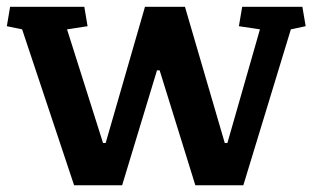

<svg xmlns="http://www.w3.org/2000/svg" viewBox="-32 -550 927 570"><path d="M875.5 -472.2 831.5 -462.9 690.4 0H547.9L441.9 -341.3H434.1L330.6 0H188L33.7 -462.9L-11.7 -472.2L-2 -529.8H218.3L228 -472.2L167 -462.9L273.9 -125.5H281.7L398.4 -529.8H517.1L635.3 -125.5H643.1L739.7 -462.9L677.2 -472.2L687 -529.8H865.7Z"/></svg>

Font: NoticiaText-Bold
Style: Bold
Weight: 700
Designer: JM Sole
Foundry: JM Sole
Version: Version 1.003